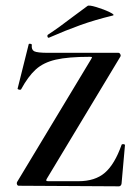

<svg xmlns="http://www.w3.org/2000/svg" viewBox="-20 -654 492 676"><path d="M304 -452Q304 -454 296 -454Q220 -454 176.5 -444Q133 -434 106 -409.5Q79 -385 54 -339Q53 -338 50 -338Q47 -338 44 -339.5Q41 -341 42 -342L81 -498Q81 -500 85 -500Q88 -500 90.5 -498.5Q93 -497 92 -496Q90 -479 100.5 -473.5Q111 -468 150 -468H397Q401 -468 403.5 -463.5Q406 -459 404 -455L145 -25Q142 -20 143 -18Q144 -16 150 -16H256Q315 -16 349.5 -46Q384 -76 408 -144Q409 -147 414.5 -146.5Q420 -146 420 -143L408 -8Q408 -5 405.5 -1.5Q403 2 399 2L46 0Q42 0 40 -4.5Q38 -9 40 -13L301 -446ZM152 -521Q148 -521 147 -525.5Q146 -530 149 -532Q186 -556 238 -596L288 -633Q293 -637 319.5 -629Q346 -621 366.5 -611Q387 -601 376 -599Q314 -584 262.5 -565.5Q211 -547 154 -522Z"/></svg>

Font: Cormorant Unicase SemiBold
Style: Regular
Weight: 600
Designer: Christian Thalmann (Catharsis Fonts)
Foundry: Catharsis Fonts
Version: Version 4.000